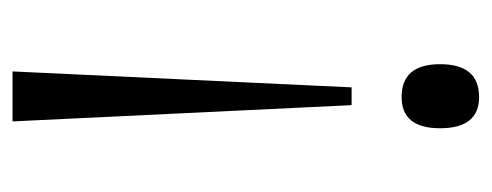

<svg xmlns="http://www.w3.org/2000/svg" viewBox="-254 -500 769 300"><g transform="rotate(-90 130.0 -349.5)"><path d="M144 -184.1H116.2L90.8 -713.9H168.9ZM128.9 -106Q180.2 -106 180.2 -45.9Q180.2 15.1 128.9 15.1Q80.1 15.1 80.1 -45.9Q80.1 -106 128.9 -106Z"/></g></svg>

Font: Droid Sans TV
Style: Regular
Weight: 300
Version: Version 1.00